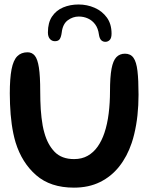

<svg xmlns="http://www.w3.org/2000/svg" viewBox="-20 -826 695 864"><path d="M312.6 18.4Q207.1 18.4 142.9 -37.5Q78.6 -93.3 50.1 -185.2Q44.4 -204.4 40.1 -224.9Q35.8 -245.5 32.8 -267Q29.8 -288.6 27.9 -311.2Q26 -333.9 25.1 -357.4Q24.1 -380.9 24.1 -405.2Q24.1 -473.4 32 -514.1Q39.9 -554.8 57.6 -572.8Q75.4 -590.7 104.1 -590.7Q124.2 -590.7 136.7 -575.3Q149.2 -560 155.1 -521.7Q161 -483.4 161 -414.2Q161 -393.6 161.6 -373.3Q162.1 -352.9 163.4 -333.7Q164.8 -314.4 166.9 -296Q169 -277.6 172.1 -260.7Q175.2 -243.7 179.7 -228.4Q194.4 -175 226 -142.5Q257.6 -110.1 313.4 -110.1Q348.4 -110.1 374.7 -125Q400.9 -139.9 419.5 -166.3Q438.1 -192.8 449.8 -227.7Q456.5 -247.6 461.3 -269.8Q466.2 -292.1 469.1 -315.9Q472.1 -339.7 473.5 -364.6Q475 -389.4 475 -414.5Q475 -479.4 481.9 -516.5Q488.9 -553.5 503.9 -569Q519 -584.4 542.4 -584.4Q567.5 -584.4 580.6 -566Q593.8 -547.6 598.6 -506.9Q603.4 -466.2 603.4 -399.6Q603.4 -375.8 602.2 -352.7Q600.9 -329.6 598.6 -307.2Q596.2 -284.9 592.5 -263.6Q588.8 -242.3 583.9 -222.1Q579.1 -201.8 572.6 -182.6Q552.3 -122.1 516.6 -76.9Q480.9 -31.7 430 -6.7Q379.2 18.4 312.6 18.4ZM227.1 -640.6Q213.3 -640.6 204.4 -650.9Q195.6 -661.3 195.6 -680.2Q195.6 -724.1 214.2 -751.7Q232.8 -779.4 264.2 -792.6Q295.7 -805.8 333.5 -805.8Q371.8 -805.8 405.7 -791Q439.6 -776.3 460.8 -747.2Q482 -718.1 482 -674.8Q482 -654.6 473.8 -646.2Q465.6 -637.8 454.1 -637.8Q443.1 -637.8 435.4 -645.2Q427.8 -652.7 425.1 -670.9Q421.6 -698.3 408.4 -716.2Q395.1 -734.1 375.9 -742.8Q356.6 -751.6 334.4 -751.6Q307.7 -751.6 284.9 -734.7Q262.1 -717.8 257.7 -679.1Q255.1 -659.7 248.8 -650.1Q242.6 -640.6 227.1 -640.6Z"/></svg>

Font: Gluten Thin
Style: Regular
Weight: 100
Designer: Tyler Finck
Foundry: Etcetera Type Company
Version: Version 1.300